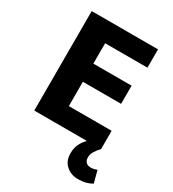

<svg xmlns="http://www.w3.org/2000/svg" viewBox="-200 -739 948 1053"><g transform="rotate(30 274.5 -212.0)"><path d="M66 -630H486V-514H218V-385H460V-270H218V-116H489V0Q472 17 460.5 36Q449 55 449 75Q449 94 459.5 105Q470 116 490 116Q503 116 512 113.5Q521 111 529 108L549 184Q533 194 510.5 200Q488 206 462 206Q416 206 385.5 178.5Q355 151 355 104Q355 69 367.5 44Q380 19 397 3V0H66Z"/></g></svg>

Font: Ek Mukta ExtraBold
Style: Regular
Weight: 800
Designer: Girish Dalvi and Yashodeep Gholap
Foundry: Ek Type
Version: Version 2.538;PS 1.002;hotconv 16.6.51;makeotf.lib2.5.65220;